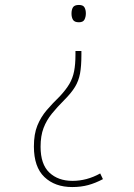

<svg xmlns="http://www.w3.org/2000/svg" viewBox="-20 -561 540 776"><path d="M299 -541Q316 -541 321.5 -531Q327 -521 327 -507Q327 -493 321.5 -482Q316 -471 299 -471Q281 -471 275 -481Q269 -491 269 -506Q269 -522 275 -531.5Q281 -541 299 -541ZM309 -339Q309 -294 303.5 -264Q298 -234 283 -209.5Q268 -185 240 -157Q211 -128 189.5 -101.5Q168 -75 156 -43.5Q144 -12 144 32Q144 103 179.5 136.5Q215 170 273 170Q331 170 385 140L396 163Q366 179 336.5 187Q307 195 272 195Q202 195 159.5 154.5Q117 114 117 31Q117 -19 131 -53.5Q145 -88 169 -116Q193 -144 222 -172Q247 -199 260.5 -222Q274 -245 279.5 -273Q285 -301 285 -340V-355H309Z"/></svg>

Font: Noto Sans Mono ExtraCondensed Thin
Style: Regular
Weight: 100
Width: 2
Designer: Monotype Design Team
Foundry: Monotype Imaging Inc.
Version: Version 2.014; ttfautohint (v1.8.4.7-5d5b)